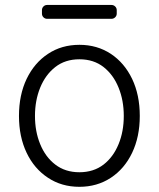

<svg xmlns="http://www.w3.org/2000/svg" viewBox="-20 -731 631 763"><path d="M170.8 -24.5Q116.1 -60.4 85.9 -123.6Q55.4 -187.5 55.4 -270.2Q55.4 -353.7 85.9 -417.6Q116.5 -481.2 170.8 -517Q224.8 -552.9 295.8 -552.9Q365.8 -552.9 420.5 -517Q474.4 -481.2 505 -417.6Q535.5 -353.7 535.5 -270.2Q535.5 -187.5 505 -123.6Q474.8 -60.4 420.5 -24.5Q365.8 11.4 295.5 11.4Q224.8 11.4 170.8 -24.5ZM139.6 -158.4Q160.5 -106.9 199.6 -77.1Q239.3 -46.5 295.5 -46.5Q351.9 -46.5 391.7 -77.1Q430.4 -107.2 451.3 -158.4Q471.9 -208.5 471.9 -270.2Q471.9 -331.7 451.3 -382.5Q430.8 -433.6 391.7 -464.5Q352.3 -495.4 295.5 -495.4Q239 -495.4 199.6 -464.5Q160.5 -433.9 139.6 -382.5Q119 -331.7 119 -270.2Q119 -208.5 139.6 -158.4ZM146.7 -690.7Q146.7 -699.2 152.7 -705.3Q158.7 -711.3 167.3 -711.3H422.9Q431.5 -711.3 437.7 -705.3Q443.9 -699.2 443.9 -690.7V-676.8Q443.9 -668.3 437.7 -662.3Q431.5 -656.2 422.9 -656.2H167.3Q158.7 -656.2 152.7 -662.3Q146.7 -668.3 146.7 -676.8Z"/></svg>

Font: DeltaSans Light
Style: Regular
Weight: 300
Designer: Rasmus Andersson
Foundry: rsms
Version: Version 3.012